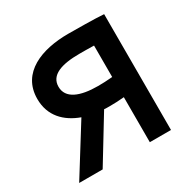

<svg xmlns="http://www.w3.org/2000/svg" viewBox="-158 -855 996 1005"><g transform="rotate(-30 340.0 -352.5)"><path d="M595 -700C546 -704 416 -705 380 -705C221 -705 70 -649 70 -490C70 -387 134 -324 222 -292L40 0H182L346 -269C357 -268 369 -268 380 -268C403 -268 436 -269 467 -272V0H595ZM198 -490C198 -560 270 -585 380 -585C397 -585 431 -585 467 -584V-394C436 -391 403 -390 380 -390C270 -390 198 -420 198 -490Z"/></g></svg>

Font: KT Kiyosuna Sans Bold
Style: Regular
Weight: 700
Designer: [Zen Kaku Gothic] Yoshimichi Ohira
Version: Version 1.010;Glyphs 3.1.2 (3151)